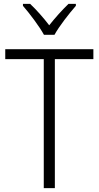

<svg xmlns="http://www.w3.org/2000/svg" viewBox="-20 -967 507 987"><path d="M206 -788H260C284 -832 335 -897 370 -937V-947H332C297 -913 264 -876 233 -837C204 -875 167 -917 135 -947H98V-937C132 -898 182 -832 206 -788ZM262 0V-663H460V-714H7V-663H205V0Z"/></svg>

Font: Noto Sans Gujarati SemiCondensed Light
Style: Regular
Weight: 300
Width: 4
Designer: Jelle Bosma - Monotype Design Team, Universal Thirst
Foundry: Monotype Imaging Inc.
Version: Version 2.106